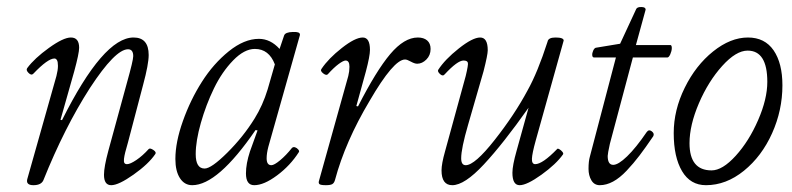

<svg xmlns="http://www.w3.org/2000/svg" viewBox="-20 -525 2301 558"><path d="M77.1 13.2Q66.4 13.2 61.8 9Q57.1 4.9 59.1 -3.9L144 -304.2Q148.4 -321.3 148.4 -333.5Q148.4 -345.7 145.5 -350.3Q142.6 -355 138.2 -355Q119.1 -355 77.1 -311Q71.3 -304.7 63 -313Q54.7 -321.3 59.1 -327.1Q80.1 -355.5 122.1 -385.7Q164.1 -416 186 -416Q210 -416 210 -386.2Q210 -370.1 195.8 -317.9L155.8 -176.8L160.2 -175.8Q280.3 -416 368.2 -416Q412.1 -416 412.1 -365.2Q412.1 -338.4 396 -278.8L352.1 -111.8Q346.7 -93.3 344 -82.5Q341.3 -71.8 340.3 -63.2Q339.4 -54.7 341.6 -51.3Q343.8 -47.9 349.1 -47.9Q358.4 -47.9 376.5 -60.1Q394.5 -72.3 412.1 -91.8Q416 -95.7 425.8 -89.1Q435.5 -82.5 431.2 -77.1Q411.6 -48.3 368.2 -17.6Q324.7 13.2 303.2 13.2Q282.2 13.2 282.2 -17.1Q282.2 -40 294.9 -86.9L349.1 -285.2Q367.2 -349.6 367.2 -361.8Q367.2 -381.8 352.1 -381.8Q314.9 -381.8 241.2 -269Q167.5 -154.3 106 -1Q99.6 13.2 77.1 13.2Z M538.6 13.2Q516.1 13.2 502.9 -7.3Q489.7 -27.8 489.7 -63Q489.7 -111.8 511.5 -173.1Q533.2 -234.4 566.7 -287.1Q600.1 -339.8 645 -376Q689.9 -412.1 732.4 -412.1Q766.1 -412.1 792.5 -382.8L805.7 -421.9Q809.1 -431.6 831.1 -432.1Q851.6 -433.1 851.6 -424.8Q852.1 -423.8 851.6 -422.9L759.8 -98.1Q754.9 -79.1 754.9 -64.9Q754.9 -44.9 768.6 -44.9Q776.9 -44.9 794.2 -59.3Q811.5 -73.7 828.6 -95.2Q832.5 -98.6 837.6 -96.9Q842.8 -95.2 846.7 -90.6Q850.6 -85.9 848.6 -83Q823.7 -43.9 785.4 -15.4Q747.1 13.2 718.8 13.2Q694.8 13.2 694.8 -21Q694.8 -49.3 706.5 -85L728.5 -146L722.7 -147Q612.8 13.2 538.6 13.2ZM574.7 -35.2Q594.2 -35.2 640.6 -81.3Q687 -127.4 719.7 -180.2Q743.7 -218.8 757.8 -265.1L778.8 -337.9Q761.7 -382.8 720.7 -382.8Q689.9 -382.8 657.5 -349.4Q625 -315.9 601.8 -268.1Q578.6 -220.2 563.7 -167.7Q548.8 -115.2 548.8 -77.1Q548.8 -35.2 574.7 -35.2Z M927.2 13.2Q912.6 13.2 908.7 10.3Q904.8 7.3 907.2 0L992.2 -304.2Q995.6 -317.9 995.6 -331.1Q995.6 -349.1 984.4 -349.1Q978 -349.1 964.1 -338.9Q950.2 -328.6 932.6 -309.1Q928.2 -304.7 918.9 -312Q909.7 -319.3 914.6 -325.2Q934.6 -355 973.4 -385.5Q1012.2 -416 1034.2 -416Q1055.2 -416 1055.2 -379.9Q1055.2 -362.3 1043.5 -317.9L1015.6 -216.8L1020.5 -215.8Q1073.2 -319.3 1114 -367.7Q1154.8 -416 1194.3 -416Q1211.4 -416 1221.4 -407.5Q1231.4 -398.9 1231.4 -382.8Q1231.4 -364.3 1219.2 -352.1Q1207 -339.8 1192.4 -339.8Q1185.1 -339.8 1174.1 -345.9Q1163.1 -352.1 1157.2 -352.1Q1124 -352.1 1054.2 -231.9Q983.4 -113.3 953.6 -2Q951.2 6.8 945.8 10Q940.4 13.2 927.2 13.2Z M1294.4 13.2Q1263.2 13.2 1263.2 -29.8Q1263.2 -48.8 1273.4 -85L1333.5 -304.2Q1341.3 -336.9 1339.8 -342.3Q1338.4 -349.1 1327.1 -349.1Q1309.6 -349.1 1272.5 -309.1Q1267.1 -302.2 1259 -309.6Q1251 -316.9 1253.4 -321.8Q1272.9 -352.1 1313.2 -384Q1353.5 -416 1375.5 -416Q1397.5 -416 1397.5 -378.9Q1397.5 -365.7 1385.3 -317.9L1340.3 -162.1Q1320.3 -93.3 1320.3 -64.9Q1320.3 -44.9 1333.5 -44.9Q1359.9 -44.9 1417.7 -118.4Q1475.6 -191.9 1513.2 -262.2Q1542.5 -314.5 1571.3 -403.8Q1573.2 -416 1594.2 -416Q1618.2 -416 1618.2 -407.2L1537.1 -117.2Q1526.4 -78.6 1525.9 -63.5Q1525.4 -48.3 1535.2 -47.9Q1556.6 -47.9 1599.1 -91.8Q1600.6 -94.2 1605.7 -91.3Q1610.8 -88.4 1614.5 -83.7Q1618.2 -79.1 1616.2 -76.2Q1596.2 -47.9 1553.7 -17.3Q1511.2 13.2 1490.2 13.2Q1469.2 13.2 1469.2 -22.9Q1469.2 -43.9 1481.4 -86.9L1516.1 -211.9Q1442.4 -107.4 1386.2 -47.1Q1330.1 13.2 1294.4 13.2Z M1723.1 13.2Q1707 13.2 1698.7 -1Q1690.4 -15.1 1690.4 -34.2Q1690.4 -56.6 1694.3 -69.8L1770 -357.9H1707Q1701.7 -357.9 1701.2 -364.3Q1700.7 -370.6 1703.9 -377.7Q1707 -384.8 1711.4 -386.2L1782.2 -397.9L1829.1 -499Q1832 -504.9 1844.2 -504.6Q1856.4 -504.4 1856.4 -497.1L1828.1 -394H1929.2Q1932.6 -392.6 1932.4 -384.5Q1932.1 -376.5 1928 -367.2Q1923.8 -357.9 1919.4 -357.9H1819.3L1752.4 -106.9Q1746.1 -78.1 1746.1 -71.8Q1746.1 -45.9 1762.2 -45.9Q1776.9 -45.9 1802.5 -70.6Q1828.1 -95.2 1859.4 -141.1Q1865.7 -149.9 1874.3 -143.3Q1882.8 -136.7 1878.4 -128.9Q1855.5 -95.2 1838.4 -72.8Q1821.3 -50.3 1801.3 -29.1Q1781.2 -7.8 1761.7 2.7Q1742.2 13.2 1723.1 13.2Z M2031.7 13.2Q1986.3 13.2 1962.2 -27.6Q1938 -68.4 1938 -138.2Q1938 -205.1 1970 -270Q2002 -335 2052.5 -375.5Q2103 -416 2153.8 -416Q2202.6 -416 2228.3 -378.7Q2253.9 -341.3 2253.9 -276.9Q2253.9 -204.6 2223.9 -137.7Q2193.8 -70.8 2142.1 -28.8Q2090.3 13.2 2031.7 13.2ZM2047.9 -29.8Q2079.6 -29.8 2118.2 -72.3Q2156.7 -114.7 2183.3 -176Q2210 -237.3 2210 -287.1Q2210 -377.9 2152.8 -377.9Q2119.1 -377.9 2078.9 -333.3Q2038.6 -288.6 2011.2 -224.9Q1983.9 -161.1 1983.9 -108.9Q1983.9 -29.8 2047.9 -29.8Z"/></svg>

Font: Junicode SmCond Light
Style: Italic
Weight: 300
Width: 4
Italic angle: -11°
Designer: Peter S. Baker
Version: Version 2.206